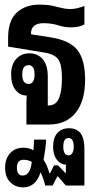

<svg xmlns="http://www.w3.org/2000/svg" viewBox="-20 -537 415 828"><path d="M94 0V-95Q94 -113 95 -125Q66 -125 47 -149Q28 -173 28 -216Q28 -259 50 -283Q72 -307 107 -307Q143 -307 164.5 -281.5Q186 -256 186 -207V-82H188Q221 -82 234 -112.5Q247 -143 247 -198Q247 -239 240.5 -261Q234 -283 218 -294Q202 -305 173 -310L15 -336V-374Q15 -449 52.5 -483Q90 -517 148 -517Q184 -517 206.5 -512Q229 -507 246.5 -502.5Q264 -498 283 -498Q299 -498 314.5 -502Q330 -506 344 -511V-432Q334 -426 319 -422.5Q304 -419 286 -419Q258 -419 230.5 -428Q203 -437 166 -437Q142 -437 128 -426Q114 -415 114 -395V-389L198 -376Q281 -363 314 -321Q347 -279 347 -193Q347 -101 306 -50.5Q265 0 191 0ZM103 -175Q129 -175 129 -216Q129 -256 103 -256Q76 -256 76 -216Q76 -175 103 -175ZM80 271Q47 271 24.5 249Q2 227 2 186Q2 148 23.5 124Q45 100 81 100Q104 100 124 111Q126 91 127 65H179Q178 85 175 107.5Q172 130 168 152Q184 177 193 210H196L213 176H230L262 209H264V185Q264 178 265 173Q240 172 224.5 151Q209 130 209 96Q209 58 227 37Q245 16 278 16Q344 16 344 104V263H264L230 224H227L207 263H175Q167 230 155 206Q134 271 80 271ZM275 133Q286 133 292 123Q298 113 298 96Q298 58 275 58Q253 58 253 96Q253 113 258.5 123Q264 133 275 133ZM53 185Q53 220 77 220Q111 220 117 161Q101 152 82 152Q53 152 53 185Z"/></svg>

Font: Noto Sans Thai Looped UI Condensed Medium
Style: Regular
Weight: 500
Width: 3
Designer: Cadson Demak Team
Foundry: Cadson Demak Co., Ltd.
Version: Version 1.000